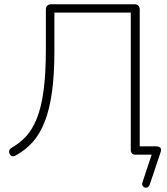

<svg xmlns="http://www.w3.org/2000/svg" viewBox="-20 -725 781 900"><path d="M682 140Q679 148 674 151.5Q669 155 663.5 155Q658 155 653.5 151.5Q649 148 647 142.5Q645 137 648 129L697 -18L710 0H614Q604 0 598.5 -6Q593 -12 593 -22V-666H235V-485Q235 -374 223.5 -292.5Q212 -211 189.5 -154Q167 -97 133.5 -59.5Q100 -22 55 3Q45 9 37 7Q29 5 25 -4Q21 -14 24 -21Q27 -28 37 -34Q73 -54 102 -85.5Q131 -117 152 -168Q173 -219 184 -298.5Q195 -378 195 -495V-680Q195 -692 201.5 -698.5Q208 -705 220 -705H610Q622 -705 628.5 -698.5Q635 -692 635 -680V-20L616 -39H710Q725 -39 731.5 -32.5Q738 -26 733 -12Z"/></svg>

Font: Nunito ExtraLight
Style: Regular
Weight: 200
Designer: Vernon Adams
Foundry: Vernon Adams
Version: Version 3.602;April 4, 2023;FontCreator 14.0.0.2856 64-bit